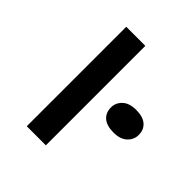

<svg xmlns="http://www.w3.org/2000/svg" viewBox="-201 -875 1010 1010"><g transform="rotate(45 304.0 -370.0)"><path d="M159 0V-740H301V0ZM505 -299Q454 -299 428 -321.5Q402 -344 402 -384Q402 -418 428.5 -443Q455 -468 505 -468Q556 -468 582 -445.5Q608 -423 608 -384Q608 -349 581.5 -324Q555 -299 505 -299Z"/></g></svg>

Font: Lexend Mega SemiBold
Style: Regular
Weight: 600
Designer: Bonnie Shaver-Troup, Thomas Jockin
Foundry: Lexend
Version: Version 1.007